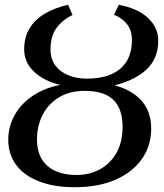

<svg xmlns="http://www.w3.org/2000/svg" viewBox="-20 -771 684 802"><path d="M292.5 11Q205 11 142.5 -13.5Q80 -38 47.2 -82.5Q14.5 -127 14.5 -187.5Q14.5 -240 39.5 -287Q64.5 -334 113 -368.2Q161.5 -402.5 231.5 -416.5Q165 -432 123 -470.8Q81 -509.5 81 -565Q81 -615 103 -651.8Q125 -688.5 166 -713.2Q207 -738 264.5 -751L283 -708.5Q239.5 -687 215.2 -653Q191 -619 191 -564.5Q191 -524.5 211.5 -497.2Q232 -470 266.5 -456.2Q301 -442.5 342.5 -442.5Q400.5 -442.5 442.8 -460Q485 -477.5 508 -513.5Q531 -549.5 531 -605Q531 -643.5 511 -669.5Q491 -695.5 456 -709.5L476.5 -751Q555.5 -736 598.2 -696Q641 -656 641 -601Q641 -527 592.8 -481.5Q544.5 -436 458.5 -414.5Q531 -395.5 571.2 -350.2Q611.5 -305 611.5 -234Q611.5 -161.5 572.2 -106.2Q533 -51 461.5 -20Q390 11 292.5 11ZM299 -40Q353 -40 396.8 -63.5Q440.5 -87 466.2 -132Q492 -177 492 -241.5Q492 -316.5 453.5 -354Q415 -391.5 334 -391.5Q270.5 -391.5 225.8 -364Q181 -336.5 157.8 -290.8Q134.5 -245 134.5 -189Q134.5 -138.5 155 -105.5Q175.5 -72.5 212.8 -56.2Q250 -40 299 -40Z"/></svg>

Font: Merriweather 36pt Medium
Style: Italic
Weight: 500
Italic angle: -7.8°
Version: Version 2.101